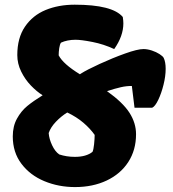

<svg xmlns="http://www.w3.org/2000/svg" viewBox="-20 -777 729 807"><path d="M52.7 -545.4Q52.7 -617.7 85 -665Q117.2 -712.4 171.6 -734.9Q226.1 -757.3 293.9 -757.3Q452.6 -757.3 496.1 -705.6Q498.5 -689.9 498.5 -678.7Q498.5 -625.5 460 -570.8Q416 -591.3 368.7 -600.6Q321.3 -609.9 297.4 -609.9Q280.3 -609.9 264.4 -606.7Q248.5 -603.5 236.3 -597.7Q231.4 -590.8 229 -574.7Q226.6 -558.6 226.6 -544.4Q245.6 -507.8 315.9 -464.8L320.3 -467.8Q344.7 -483.4 398.9 -508.3Q453.1 -533.2 505.6 -552Q558.1 -570.8 583 -570.8Q599.6 -570.8 618.2 -564.7Q636.7 -558.6 650.6 -549.6Q664.6 -540.5 668 -533.7Q676.3 -516.6 676.3 -487.8Q676.3 -456.5 667.2 -420.4Q658.2 -384.3 645 -356.9Q631.8 -329.6 619.6 -324.2H545.4L534.2 -415.5Q512.2 -416 487.8 -410.4Q463.4 -404.8 429.7 -394Q496.6 -346.2 524.2 -303Q551.8 -259.8 551.8 -212.9Q551.8 -146.5 519.3 -96.2Q486.8 -45.9 428.5 -18.3Q370.1 9.3 295.4 9.3Q226.1 9.3 166.3 -15.6Q106.4 -40.5 70.1 -88.6Q33.7 -136.7 33.7 -203.6Q33.7 -246.6 51.3 -278.3Q68.8 -310.1 94.2 -331.1Q119.6 -352.1 159.2 -376.5Q134.3 -392.1 109.9 -417.5Q85.4 -442.9 69.1 -476.1Q52.7 -509.3 52.7 -545.4ZM368.7 -138.7Q373 -147 375.5 -170.9Q377.9 -194.8 377.9 -210Q359.4 -236.3 330.6 -261Q301.8 -285.6 262.7 -304.2Q237.3 -288.6 215.1 -265.4Q192.9 -242.2 184.6 -217.8Q186.5 -192.9 199 -166.5Q211.4 -140.1 229 -127.9Q259.8 -117.7 294.9 -117.7Q342.3 -117.7 368.7 -138.7Z"/></svg>

Font: Kavoon
Style: Regular
Weight: 400
Designer: Viktoriya Grabowska
Foundry: Viktoriya Grabowska
Version: Version 1.004; ttfautohint (v1.4.1)